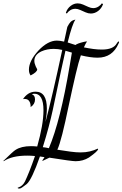

<svg xmlns="http://www.w3.org/2000/svg" viewBox="-60 -951 724 1135"><path d="M59 163Q50 165 46 162Q42 158 49 157Q74 149 88 121Q99 98 114 60.5Q129 23 147 -29H146Q145 -28 144 -28Q143 -28 143 -29Q133 -30 122 -30.5Q111 -31 101 -31Q10 -31 -38 2L-40 0Q-10 -29 7.5 -45Q25 -61 32 -65Q66 -87 123 -87Q132 -87 141 -86.5Q150 -86 160 -85Q178 -149 187.5 -202.5Q197 -256 197 -299Q197 -399 140 -397Q137 -397 128 -394Q147 -388 147 -363Q147 -335 121 -318Q122 -338 113.5 -352Q105 -366 87 -366Q85 -366 82 -366Q79 -366 76 -365Q89 -385 107.5 -397Q126 -409 151 -409Q217 -409 217 -309Q217 -293 215 -273Q213 -253 209 -230Q248 -376 308 -656Q283 -662 258 -662Q217 -662 184 -647Q143 -627 143 -591Q143 -584 145 -576Q147 -568 151 -559L160 -541Q160 -525 121 -505Q111 -518 111 -539Q111 -591 167 -652Q223 -711 276 -711Q294 -711 319 -705L338 -792Q349 -813 357 -821Q368 -832 386 -835Q367 -810 340 -700L386 -685Q397 -694 434 -703Q445 -706 455 -706Q450 -700 445.5 -691Q441 -682 436 -671Q465 -665 491.5 -661.5Q518 -658 542 -658Q610 -658 630 -694Q637 -706 642 -706Q644 -704 644 -703Q644 -700 641 -694Q605 -610 517 -610Q496 -610 471.5 -613.5Q447 -617 418 -624Q405 -587 387.5 -512.5Q370 -438 346 -326Q325 -224 308.5 -159Q292 -94 279 -66Q323 -59 357 -54.5Q391 -50 416 -50Q446 -50 471 -56Q496 -62 517 -72Q520 -72 520 -70Q520 -58 466 -20Q431 2 387 2Q364 2 232 -19L192 0L190 -2Q194 -7 197 -12.5Q200 -18 203 -22L176 -26Q128 111 98 137Q66 162 59 163ZM229 -75Q297 -235 352 -563L365 -640L327 -651Q319 -619 300.5 -531.5Q282 -444 252 -301Q242 -255 227.5 -200Q213 -145 193 -81Q212 -79 229 -75ZM477 -871Q462 -871 446 -878Q430 -885 414.5 -892Q399 -899 386 -899Q368 -899 354.5 -890Q341 -881 336 -872Q328 -872 330 -877Q338 -901 357.5 -916Q377 -931 399 -931Q415 -931 431 -924Q447 -917 462.5 -910Q478 -903 491 -903Q508 -903 522.5 -912.5Q537 -922 540 -930Q549 -930 549 -926Q540 -901 520 -886Q500 -871 477 -871Z"/></svg>

Font: Lavishly Yours
Style: Regular
Weight: 400
Designer: Robert E. Leuschke
Foundry: Robert E. Leuschke
Version: Version 1.010; ttfautohint (v1.8.3)